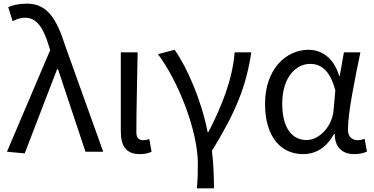

<svg xmlns="http://www.w3.org/2000/svg" viewBox="-20 -829 2041 1049"><path d="M115 9 292 -451H297L447 0H544L338 -574C289 -730 236 -809 128 -809C80 -809 51 -801 25 -790L49 -713C68 -723 88 -732 118 -732C180 -732 217 -678 247 -578L254 -555L18 0Z M743 13C774 13 793 7 808 0L796 -69C784 -65 773 -63 763 -63C740 -63 725 -75 725 -106C725 -237 730 -396 732 -543H640V-112C640 -32 669 13 743 13Z M1056 200H1149C1149 137 1146 60 1138 -5C1272 -223 1325 -360 1353 -543H1262C1250 -391 1189 -244 1119 -108H1114C1082 -277 1002 -462 934 -557L843 -533C952 -389 1061 -116 1061 65C1061 125 1060 150 1056 200Z M1636 13C1707 13 1764 -24 1805 -97H1809C1809 -22 1852 13 1916 13C1948 13 1971 6 1985 -1L1972 -71C1961 -66 1947 -63 1935 -63C1905 -63 1881 -82 1881 -119C1881 -218 1920 -400 1949 -543H1859L1836 -414H1833C1803 -517 1733 -557 1666 -557C1540 -557 1428 -448 1428 -262C1428 -83 1513 13 1636 13ZM1655 -64C1571 -64 1522 -136 1522 -263C1522 -406 1596 -480 1675 -480C1726 -480 1782 -453 1812 -335L1803 -232C1797 -140 1726 -64 1655 -64Z"/></svg>

Font: Noto Sans CJK SC
Style: Regular
Weight: 400
Designer: Ryoko NISHIZUKA 西塚涼子 (kana, bopomofo & ideographs); Paul D. Hunt (Latin, Greek & Cyrillic); Sandoll Communications 산돌커뮤니
Foundry: Adobe
Version: Version 2.004;hotconv 1.0.118;makeotfexe 2.5.65603